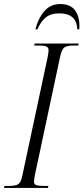

<svg xmlns="http://www.w3.org/2000/svg" viewBox="-43 -929 413 949"><path d="M-23 0 -21 -10H4Q32 -10 46 -18Q60 -26 67 -59L192 -644Q195 -659 196 -667.5Q197 -676 197 -682Q197 -695 185.5 -699.5Q174 -704 151 -704H126L128 -714H346L344 -704H319Q290 -704 276 -695Q262 -686 254 -648L131 -71Q129 -60 127 -49Q125 -38 125 -32Q125 -17 137.5 -13.5Q150 -10 173 -10H196L194 0ZM132 -784Q145 -837 175.5 -873Q206 -909 255 -909Q307 -909 330 -875Q353 -841 349 -784H339Q336 -863 250 -863Q208 -863 183 -842.5Q158 -822 142 -784Z"/></svg>

Font: Noto Serif Display ExtraCondensed Light
Style: Italic
Weight: 300
Width: 2
Italic angle: -12°
Designer: Monotype Design Team
Foundry: Monotype Imaging Inc.
Version: Version 2.009